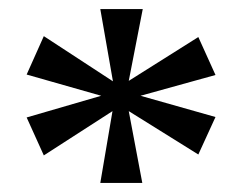

<svg xmlns="http://www.w3.org/2000/svg" viewBox="-20 -780 541 425"><path d="M202 -375 229 -534 77 -436 39 -520 204 -568 39 -615 77 -700 230 -600 202 -760H296L265 -601L419 -698L457 -614L291 -568L457 -521L419 -438L265 -534L295 -375Z"/></svg>

Font: Noto Serif Tamil Medium
Style: Regular
Weight: 500
Designer: Indian Type Foundry, Tom Grace, and the Monotype Design Team
Foundry: Monotype Imaging Inc.
Version: Version 2.004; ttfautohint (v1.8.4.7-5d5b)